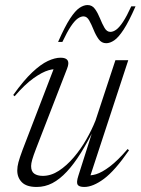

<svg xmlns="http://www.w3.org/2000/svg" viewBox="-20 -732 558 762"><path d="M291 -34.5 349 -217 356.5 -226Q328 -168.5 300.5 -124.5Q273 -80.5 245 -50.5Q217 -20.5 187.8 -5.2Q158.5 10 125.5 10Q85.5 10 67 -8.5Q48.5 -27 48.5 -55.5Q48.5 -70.5 53.2 -88.2Q58 -106 69.5 -137L199 -474L211.5 -455.5Q198 -460.5 172.8 -453.2Q147.5 -446 113 -421.5Q78.5 -397 38 -350L32.5 -355Q74 -413 108 -445Q142 -477 170 -490Q198 -503 220.5 -503Q242 -503 248.5 -492.2Q255 -481.5 246 -459L123.5 -143Q112.5 -114.5 108 -98.8Q103.5 -83 103.5 -73Q103.5 -51.5 116 -42.8Q128.5 -34 150 -34Q182.5 -34 213.5 -54.2Q244.5 -74.5 272.5 -107.2Q300.5 -140 322.5 -178.5Q344.5 -217 359 -253.5L438 -493H489L333.5 -19L322 -37.5Q338 -33.5 361.2 -40.5Q384.5 -47.5 416 -71.2Q447.5 -95 486.5 -140.5L492 -135.5Q436 -54.5 392.5 -22.2Q349 10 314.5 10Q293.5 10 288 0.8Q282.5 -8.5 291 -34.5ZM518 -707Q491.5 -646.5 470.8 -614.8Q450 -583 433.2 -571.8Q416.5 -560.5 401.5 -560.5Q383 -560.5 371.5 -576.5Q360 -592.5 351.5 -613.8Q343 -635 334 -651Q325 -667 311.5 -667Q300.5 -667 288.2 -658.2Q276 -649.5 261.2 -627.5Q246.5 -605.5 227.5 -565.5H210.5Q237.5 -627 258.2 -658.5Q279 -690 295.8 -701Q312.5 -712 327.5 -712Q346 -712 357.2 -696Q368.5 -680 377 -658.8Q385.5 -637.5 394.8 -621.5Q404 -605.5 418 -605.5Q429 -605.5 441.2 -614.2Q453.5 -623 468.2 -645.2Q483 -667.5 501 -707Z"/></svg>

Font: Newsreader 60pt Light
Style: Italic
Weight: 300
Italic angle: -17°
Designer: Hugues Gentile
Foundry: Production Type
Version: Version 1.003